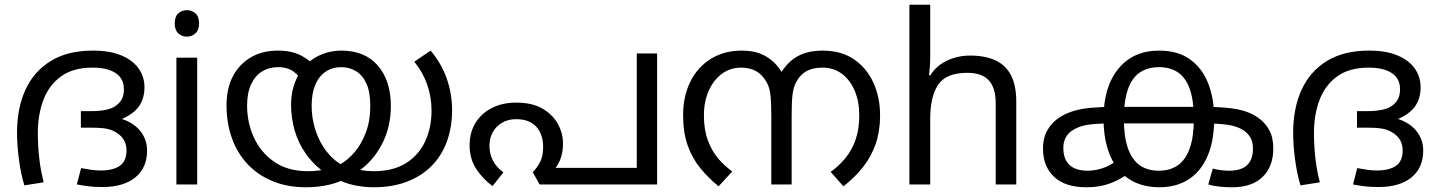

<svg xmlns="http://www.w3.org/2000/svg" viewBox="-20 -780 6078 812"><path d="M373 -566Q445 -566 493.5 -545.5Q542 -525 566.5 -490Q591 -455 591 -411Q591 -363 567 -329.5Q543 -296 489 -274L485 -280Q542 -264 572 -227.5Q602 -191 602 -143Q602 -70 552 -29.5Q502 11 413 11Q377 11 351 7.5Q325 4 305 0L323 -69Q345 -65 365 -62Q385 -59 406 -59Q458 -59 486.5 -78.5Q515 -98 515 -144Q515 -163 508 -180Q501 -197 485 -210Q469 -224 445 -232Q421 -240 368 -240H322V-310H367Q405 -310 434 -317Q463 -324 480 -341Q492 -352 498 -367Q504 -382 504 -403Q504 -448 469 -471Q434 -494 371 -494Q290 -494 239 -457.5Q188 -421 164 -358.5Q140 -296 140 -217Q140 -165 146 -111Q152 -57 165 -9L83 4Q68 -45 60 -106Q52 -167 52 -219Q52 -322 87.5 -400Q123 -478 194.5 -522Q266 -566 373 -566Z M814 -536V0H726V-536ZM771 -737Q791 -737 806.5 -723.5Q822 -710 822 -681Q822 -653 806.5 -639Q791 -625 771 -625Q749 -625 734 -639Q719 -653 719 -681Q719 -710 734 -723.5Q749 -737 771 -737Z M1560 12Q1520 12 1477 3Q1434 -6 1392 -29Q1386 -32 1376.5 -36Q1367 -40 1362 -43Q1307 -82 1274 -129Q1241 -176 1226 -229Q1211 -282 1211 -338Q1211 -378 1221 -412Q1231 -446 1248 -473L1255 -484Q1275 -511 1301.5 -529Q1328 -547 1359 -556.5Q1390 -566 1424 -566Q1523 -566 1578 -502.5Q1633 -439 1633 -332Q1633 -242 1595 -169.5Q1557 -97 1492 -53Q1484 -47 1476.5 -42.5Q1469 -38 1459 -33Q1417 -9 1371 1.5Q1325 12 1275 12Q1195 12 1132.5 -14Q1070 -40 1026.5 -86.5Q983 -133 960.5 -196.5Q938 -260 938 -335Q938 -405 964.5 -456.5Q991 -508 1040 -537Q1089 -566 1155 -566Q1213 -566 1253 -545.5Q1293 -525 1320 -490L1261 -431Q1248 -457 1222.5 -476.5Q1197 -496 1156 -496Q1118 -496 1088.5 -478Q1059 -460 1042 -423.5Q1025 -387 1025 -333Q1025 -261 1054 -198Q1083 -135 1140 -95.5Q1197 -56 1282 -56Q1303 -56 1325 -58.5Q1347 -61 1368 -66Q1379 -70 1391 -74Q1403 -78 1413 -82Q1448 -100 1478 -134.5Q1508 -169 1527 -219Q1546 -269 1546 -332Q1546 -392 1529 -428Q1512 -464 1484 -480Q1456 -496 1424 -496Q1386 -496 1357.5 -477Q1329 -458 1313.5 -421.5Q1298 -385 1298 -332Q1298 -279 1314.5 -228.5Q1331 -178 1361.5 -139Q1392 -100 1433 -78Q1443 -74 1451 -73.5Q1459 -73 1469 -69Q1486 -64 1510 -60Q1534 -56 1560 -56Q1643 -56 1697 -90Q1751 -124 1778 -182Q1805 -240 1805 -312Q1805 -371 1786 -424Q1767 -477 1732 -519L1801 -566Q1847 -512 1869.5 -447.5Q1892 -383 1892 -314Q1892 -243 1870.5 -183Q1849 -123 1806.5 -79.5Q1764 -36 1702 -12Q1640 12 1560 12Z M2163 -346Q2231 -346 2274.5 -320.5Q2318 -295 2339.5 -255.5Q2361 -216 2361 -173Q2361 -133 2348 -102Q2335 -71 2316 -57L2291 -70H2673V-554H2759V0H2262L2233 -52Q2253 -72 2265 -96.5Q2277 -121 2277 -158Q2277 -212 2248 -244Q2219 -276 2163 -276Q2128 -276 2102.5 -260.5Q2077 -245 2063.5 -220Q2050 -195 2050 -164Q2050 -130 2064 -102Q2078 -74 2109 -51L2063 7Q2021 -24 1993.5 -66.5Q1966 -109 1966 -166Q1966 -219 1990.5 -259.5Q2015 -300 2059.5 -323Q2104 -346 2163 -346Z M3118 -566Q3164 -566 3197 -552.5Q3230 -539 3253 -516.5Q3276 -494 3292 -465L3279 -466Q3310 -518 3353 -542Q3396 -566 3460 -566Q3537 -566 3591 -529.5Q3645 -493 3673.5 -431Q3702 -369 3702 -292Q3702 -226 3684 -173Q3666 -120 3631.5 -75.5Q3597 -31 3547 8L3493 -53Q3528 -78 3555.5 -111.5Q3583 -145 3598.5 -189.5Q3614 -234 3614 -292Q3614 -350 3595 -395.5Q3576 -441 3541 -467.5Q3506 -494 3459 -494Q3418 -494 3391.5 -479.5Q3365 -465 3349 -436Q3336 -414 3332 -382Q3328 -350 3328 -291V0H3242V-291Q3242 -348 3238 -381Q3234 -414 3220 -436Q3203 -465 3177 -479.5Q3151 -494 3114 -494Q3068 -494 3032.5 -467.5Q2997 -441 2977 -395.5Q2957 -350 2957 -292Q2957 -232 2973.5 -187Q2990 -142 3017 -110Q3044 -78 3077 -55L3019 8Q2976 -27 2942 -68.5Q2908 -110 2888.5 -164.5Q2869 -219 2869 -292Q2869 -373 2899.5 -434.5Q2930 -496 2986 -531Q3042 -566 3118 -566Z M3914 -537Q3914 -518 3912.5 -498Q3911 -478 3909 -462H3915Q3932 -490 3958 -508Q3984 -526 4016 -535.5Q4048 -545 4082 -545Q4147 -545 4190.5 -524.5Q4234 -504 4256 -461Q4278 -418 4278 -349V0H4191V-343Q4191 -408 4162 -440Q4133 -472 4071 -472Q3981 -472 3947.5 -421.5Q3914 -371 3914 -277V0H3826V-760H3914Z M4575 12Q4485 12 4438 -32Q4391 -76 4391 -152Q4391 -199 4412 -233.5Q4433 -268 4468 -288Q4492 -302 4521.5 -311Q4551 -320 4592.5 -324Q4634 -328 4692 -328H5075Q5161 -328 5212.5 -318Q5264 -308 5301 -282Q5330 -262 5347.5 -230.5Q5365 -199 5365 -152Q5365 -76 5320 -32Q5275 12 5191 12Q5166 12 5139.5 9.5Q5113 7 5090 0L5109 -67Q5123 -63 5142.5 -60.5Q5162 -58 5178 -58Q5229 -58 5254 -81.5Q5279 -105 5279 -151Q5279 -180 5268 -198.5Q5257 -217 5239 -229Q5211 -247 5170.5 -252.5Q5130 -258 5067 -258H4690Q4619 -258 4581.5 -252.5Q4544 -247 4516 -229Q4498 -218 4487.5 -199Q4477 -180 4477 -154Q4477 -121 4489.5 -99.5Q4502 -78 4525 -68Q4548 -58 4578 -58Q4610 -58 4642.5 -68.5Q4675 -79 4711 -106L4761 -52Q4731 -30 4702 -16Q4673 -2 4642.5 5Q4612 12 4575 12ZM4882 -566Q4962 -566 5013.5 -528.5Q5065 -491 5090 -426.5Q5115 -362 5115 -279Q5115 -185 5087 -120Q5059 -55 5007 -21.5Q4955 12 4883 12Q4829 12 4785.5 -6.5Q4742 -25 4711 -62Q4680 -99 4663.5 -153.5Q4647 -208 4647 -279Q4647 -413 4710 -489.5Q4773 -566 4882 -566ZM4882 -496Q4806 -496 4769.5 -442Q4733 -388 4733 -278Q4733 -204 4749.5 -155Q4766 -106 4799 -82Q4832 -58 4880 -58Q4929 -58 4962 -81.5Q4995 -105 5012 -154Q5029 -203 5029 -278Q5029 -353 5012.5 -401.5Q4996 -450 4963 -473Q4930 -496 4882 -496Z M5770 -566Q5842 -566 5890.5 -545.5Q5939 -525 5963.5 -490Q5988 -455 5988 -411Q5988 -363 5964 -329.5Q5940 -296 5886 -274L5882 -280Q5939 -264 5969 -227.5Q5999 -191 5999 -143Q5999 -70 5949 -29.5Q5899 11 5810 11Q5774 11 5748 7.5Q5722 4 5702 0L5720 -69Q5742 -65 5762 -62Q5782 -59 5803 -59Q5855 -59 5883.5 -78.5Q5912 -98 5912 -144Q5912 -163 5905 -180Q5898 -197 5882 -210Q5866 -224 5842 -232Q5818 -240 5765 -240H5719V-310H5764Q5802 -310 5831 -317Q5860 -324 5877 -341Q5889 -352 5895 -367Q5901 -382 5901 -403Q5901 -448 5866 -471Q5831 -494 5768 -494Q5687 -494 5636 -457.5Q5585 -421 5561 -358.5Q5537 -296 5537 -217Q5537 -165 5543 -111Q5549 -57 5562 -9L5480 4Q5465 -45 5457 -106Q5449 -167 5449 -219Q5449 -322 5484.5 -400Q5520 -478 5591.5 -522Q5663 -566 5770 -566Z"/></svg>

Font: hexlmalayalam05
Style: Book
Weight: 400
Designer: Jelle Bosma - Monotype Design Team
Foundry: Monotype Imaging Inc.
Version: Version 2.003